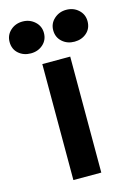

<svg xmlns="http://www.w3.org/2000/svg" viewBox="-179 -837 614 897"><g transform="rotate(-15 128.5 -388.5)"><path d="M196 0H61V-561H196ZM-60 -700Q-60 -733 -36 -755Q-12 -777 23 -777Q57 -777 81.5 -755Q106 -733 106 -700Q106 -666 82 -644.5Q58 -623 23 -623Q-12 -623 -36 -644Q-60 -665 -60 -700ZM151 -700Q151 -733 175.5 -755Q200 -777 234 -777Q269 -777 293 -755Q317 -733 317 -700Q317 -665 293 -644Q269 -623 234 -623Q199 -623 175 -644.5Q151 -666 151 -700Z"/></g></svg>

Font: Open Sauce Sans
Style: Bold
Weight: 700
Designer: Alfredo Marco Pradil
Foundry: Creative Sauce Fz LLC
Version: Version 1.477